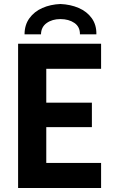

<svg xmlns="http://www.w3.org/2000/svg" viewBox="-20 -938 572 958"><path d="M70.3 -719.7H484.4V-594.7H210.9V-425.8H438.5V-303.7H210.9V-125H484.4V0H70.3ZM460.9 -766.6H378.9Q379.4 -804.2 351.3 -823.5Q323.2 -842.8 281.2 -842.8Q240.7 -842.8 212.9 -823Q185.1 -803.2 184.6 -766.6H102.5Q102.5 -813.5 126.7 -846.9Q150.9 -880.4 191.4 -898.2Q231.9 -916 281.2 -918Q331.5 -916 372.8 -898.2Q414.1 -880.4 438 -846.9Q461.9 -813.5 460.9 -766.6Z"/></svg>

Font: Reddit Sans Vanilla
Style: Bold
Weight: 700
Designer: Stephen Hutchings
Foundry: Reddit
Version: Version 1.013